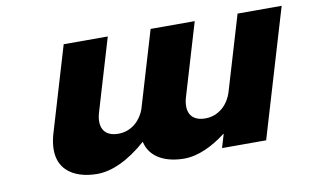

<svg xmlns="http://www.w3.org/2000/svg" viewBox="-61 -643 1228 759"><g transform="rotate(-10 553.5 -264.0)"><path d="M1106.7 -528H929.7L840.4 -228C828.2 -187 791.8 -142 732.8 -142C669.8 -142 656.2 -187 671.4 -238L757.7 -528H580.7L489.6 -222C476 -183 439.8 -142 383.8 -142C320.8 -142 307.2 -187 322.4 -238L408.7 -528H231.7L131.1 -190C88.5 -47 180.5 0 274.5 0C330.5 0 399.1 -29 472.5 -94C487.9 -25 555.5 0 623.5 0C679.5 0 739.1 -29 791 -69H793L777 -15H954Z"/></g></svg>

Font: Hussar
Style: BdOblThree
Weight: 700
Foundry: Cannot Into Space Fonts
Version: Version 2.00